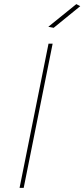

<svg xmlns="http://www.w3.org/2000/svg" viewBox="-20 -912 410 932"><path d="M240.5 -777 214.5 -782 350.5 -892 369.5 -882ZM95 0H75L215.5 -700H235.5Z"/></svg>

Font: Argentum Sans Thin
Style: Italic
Weight: 100
Italic angle: -11°
Designer: Julieta Ulanovsky (font), Cristiano Sobral (main changes and remaster)
Foundry: Julieta Ulanovsky (font), Cristiano Sobral (main changes and remaster)
Version: Version 2.007;June 15, 2022;FontCreator 14.0.0.2814 64-bit; 